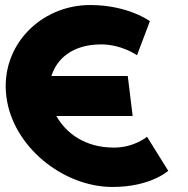

<svg xmlns="http://www.w3.org/2000/svg" viewBox="-20 -748 750 767"><path d="M435 -158.4C319.2 -158.4 243 -216.7 205.2 -284.6H510L490.4 -444.4H185.4C206.5 -512.1 268.4 -570.6 384.4 -570.6C466 -570.6 527.4 -527.3 527.4 -527.3L578.7 -663.3C578.7 -663.3 492.6 -727.9 340.4 -727.9C141.5 -727.9 -19.5 -564.7 5.3 -363.2C29.9 -162.6 231.6 -1.1 429.7 -1.1C581.8 -1.1 652.1 -65.7 652.1 -65.7L567.4 -201.7C567.4 -201.7 516.6 -158.4 435 -158.4Z"/></svg>

Font: Hussar
Style: BdOpOblOne
Weight: 700
Foundry: Cannot Into Space Fonts
Version: Version 2.00